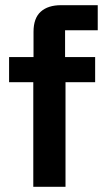

<svg xmlns="http://www.w3.org/2000/svg" viewBox="-20 -720 402 740"><path d="M108.3 0V-403.3H15V-500H109.2V-597.5Q109.2 -650 137.1 -675Q165 -700 215 -700H356.7V-603.3H230.8V-500H346.7V-403.3H232.5V0Z"/></svg>

Font: Funnel Display SemiBold
Style: Regular
Weight: 600
Designer: NORD ID, Kristian Moeller
Foundry: Dicotype
Version: Version 1.000